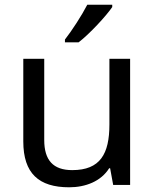

<svg xmlns="http://www.w3.org/2000/svg" viewBox="-20 -786 658 816"><path d="M457 -756V-766H351C328 -721 285 -655 256 -618V-606H314C361 -642 432 -719 457 -756ZM533 -536H445V-257C445 -132 406 -63 287 -63C206 -63 168 -105 168 -191V-536H79V-185C79 -49 145 10 274 10C343 10 409 -15 444 -71H448L461 0H533Z"/></svg>

Font: Noto Sans Inscriptional Parthian
Style: Regular
Weight: 400
Designer: Monotype Design Team
Foundry: Monotype Imaging Inc.
Version: Version 2.003